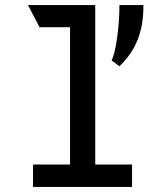

<svg xmlns="http://www.w3.org/2000/svg" viewBox="-20 -742 656 762"><path d="M504 -89V0H111V-89H258V-634H137L91 -722H358V-89ZM423 -502Q436 -529 445 -593.5Q454 -658 454 -722H549V-714Q549 -641 526 -583.5Q503 -526 454 -479Z"/></svg>

Font: Overpass Mono Light
Style: Bold
Weight: 600
Monospace: yes
Designer: Delve Withrington, Dave Bailey
Foundry: Delve Fonts
Version: Version 1.000;DELV;Overpass